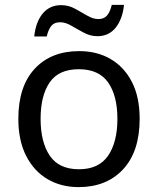

<svg xmlns="http://www.w3.org/2000/svg" viewBox="-20 -755 645 785"><path d="M551 -269Q551 -136 483.5 -63Q416 10 301 10Q230 10 174.5 -22.5Q119 -55 87 -117.5Q55 -180 55 -269Q55 -402 122 -474Q189 -546 304 -546Q377 -546 432.5 -513.5Q488 -481 519.5 -419.5Q551 -358 551 -269ZM146 -269Q146 -174 183.5 -118.5Q221 -63 303 -63Q384 -63 422 -118.5Q460 -174 460 -269Q460 -364 422 -418Q384 -472 302 -472Q220 -472 183 -418Q146 -364 146 -269ZM120 -606Q126 -665 154.5 -699.5Q183 -734 230 -734Q260 -734 286.5 -719.5Q313 -705 337 -691Q361 -677 382 -677Q405 -677 417.5 -691.5Q430 -706 437 -735H487Q481 -677 453 -642Q425 -607 378 -607Q350 -607 323.5 -621Q297 -635 272.5 -649.5Q248 -664 226 -664Q202 -664 190 -649.5Q178 -635 171 -606Z"/></svg>

Font: Noto Sans Wancho
Style: Regular
Weight: 400
Designer: Monotype Design Team
Foundry: Monotype Imaging Inc.
Version: Version 2.001; ttfautohint (v1.8.4.7-5d5b)